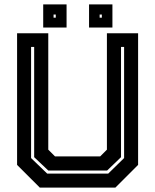

<svg xmlns="http://www.w3.org/2000/svg" viewBox="-20 -851 704 871"><path d="M160.5 0 57.5 -103V-700H199V-172L229.5 -141.5H434.5L465 -172V-700H606.5V-103L503.5 0ZM194 -63.5H471L543 -134V-638H529V-138L466 -77.5H199L135 -138V-638H121V-134ZM384 -726V-831H490V-726ZM176 -726V-831H282V-726ZM223 -771H233V-785H223ZM432 -771H442V-785H432Z"/></svg>

Font: Tourney Thin
Style: Regular
Weight: 100
Designer: Tyler Finck
Foundry: Etcetera Type Co
Version: Version 1.015